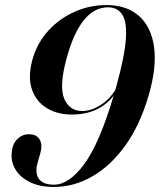

<svg xmlns="http://www.w3.org/2000/svg" viewBox="-20 -731 633 761"><path d="M194 10Q137 10 98 -9.5Q59 -29 40.8 -60.2Q22.5 -91.5 26.5 -126Q29 -160.5 48.8 -179.8Q68.5 -199 94 -199Q125 -199 137.2 -178Q149.5 -157 139.5 -122.5L129.5 -87.5Q117.5 -47 133.5 -23Q149.5 1 194 1Q254 1 314.2 -81Q374.5 -163 430.5 -352Q372 -277 264.5 -277Q207 -277 164.8 -303Q122.5 -329 106 -378.2Q89.5 -427.5 109.5 -498Q128.5 -563 173 -611Q217.5 -659 277.2 -685Q337 -711 401 -711Q482.5 -711 531.2 -667.5Q580 -624 590.8 -543.5Q601.5 -463 569 -352.5Q534.5 -234 476 -153.2Q417.5 -72.5 344.8 -31.2Q272 10 194 10ZM243.5 -498Q214 -389 234.5 -340Q255 -291 306.5 -291Q340 -291 375.8 -312.8Q411.5 -334.5 437 -374Q439.5 -382 441.5 -390.5Q474 -507.5 478.8 -575.5Q483.5 -643.5 464.8 -672.8Q446 -702 408.5 -702Q298.5 -702 243.5 -498Z"/></svg>

Font: Fraunces 144pt SemiBold
Style: Italic
Weight: 600
Italic angle: -16°
Version: Version 1.000;[0bf87f6ff]